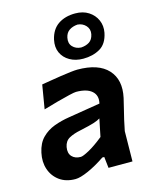

<svg xmlns="http://www.w3.org/2000/svg" viewBox="-118 -861 761 952"><g transform="rotate(-15 262.0 -385.0)"><path d="M150.5 11.5Q102 11.5 69.2 -12.2Q36.5 -36 23.5 -74.8Q10.5 -113.5 20.5 -159Q30.5 -205.5 57 -232.2Q83.5 -259 120.2 -272.8Q157 -286.5 199 -293L361.5 -319.5Q371 -359.5 345 -382.5Q319 -405.5 264 -405.5Q255.5 -405.5 227.8 -399Q200 -392.5 163.2 -382.5Q126.5 -372.5 91.5 -362L112 -484.5Q130.5 -487.5 157.2 -492Q184 -496.5 212.2 -500.8Q240.5 -505 263.8 -507.8Q287 -510.5 299 -510.5Q407 -510.5 455.5 -457.5Q504 -404.5 484.5 -315.5Q479.5 -291.5 472.5 -265.5Q465.5 -239.5 459 -210L447.5 -155Q447 -118.5 446.5 -80.8Q446 -43 445.5 0H322.5L316 -57.5H306Q260.5 -26.5 217.8 -7.5Q175 11.5 150.5 11.5ZM204 -88Q215.5 -88 247.8 -105.5Q280 -123 323.5 -158L342 -248.5Q330.5 -241 309.5 -234Q288.5 -227 235 -215.5Q200.5 -208.5 177.2 -195.8Q154 -183 148.5 -153.5Q143 -122.5 159 -105.2Q175 -88 204 -88ZM342.5 -555Q303 -555 273.8 -571.8Q244.5 -588.5 231.2 -617.5Q218 -646.5 226 -684Q237.5 -734.5 273 -758.5Q308.5 -782.5 360.5 -782.5Q400.5 -782.5 428.8 -764.2Q457 -746 470 -716.5Q483 -687 476.5 -652.5Q465.5 -597.5 428.5 -576.2Q391.5 -555 342.5 -555ZM346 -611.5Q371 -613 388.5 -624.2Q406 -635.5 411.5 -662Q416.5 -687.5 400 -705.8Q383.5 -724 357.5 -726Q332 -724 314.8 -712.2Q297.5 -700.5 292.5 -676.5Q286.5 -648 302.8 -630.5Q319 -613 346 -611.5Z"/></g></svg>

Font: Commissioner Loud SemiBold
Style: Italic
Weight: 600
Italic angle: -12°
Designer: Kostas Bartsokas
Foundry: Kostas Bartsokas
Version: Version 1.000; ttfautohint (v1.8.3)